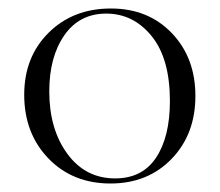

<svg xmlns="http://www.w3.org/2000/svg" viewBox="-20 -419 517 452"><path d="M240 13Q151 13 94 -46Q37 -105 37 -196Q37 -285 94.5 -342Q152 -399 241 -399Q329 -399 384.5 -341Q440 -283 440 -193Q440 -103 384 -45Q328 13 240 13ZM251 1Q315 1 347.5 -48Q380 -97 380 -181Q380 -281 337 -334Q294 -387 230 -387Q167 -387 131.5 -336Q96 -285 96 -204Q96 -115 138.5 -57Q181 1 251 1Z"/></svg>

Font: Cormorant Upright Light
Style: Regular
Weight: 300
Designer: Christian Thalmann (Catharsis Fonts)
Foundry: Catharsis Fonts
Version: Version 3.302;PS 003.302;hotconv 1.0.88;makeotf.lib2.5.64775